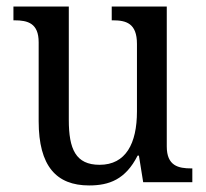

<svg xmlns="http://www.w3.org/2000/svg" viewBox="-20 -556 629 586"><path d="M252 10C313 10 363 -8 400 -81H404L417 0H567V-42H564C524 -42 489 -50 489 -109V-536H321V-494H324C365 -494 398 -485 398 -422V-216C398 -118 364 -53 284 -53C211 -53 190 -101 190 -190V-536H21V-494H24C65 -494 98 -485 98 -427V-186C98 -49 152 10 252 10Z"/></svg>

Font: Noto Serif Bengali SemiCondensed
Style: Regular
Weight: 400
Width: 4
Designer: Juan Bruce, Universal Thirst, Indian Type Foundry and the Monotype Design Team.
Foundry: Monotype Imaging Inc.
Version: Version 2.003